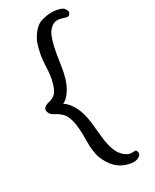

<svg xmlns="http://www.w3.org/2000/svg" viewBox="-251 -949 892 1105"><g transform="rotate(-30 194.5 -396.5)"><path d="M237.8 -877.4Q274.9 -887.7 303.7 -887.7Q315.4 -887.7 324.7 -886.7Q362.3 -881.3 374.3 -873.3Q386.2 -865.2 391.6 -851.6Q394.5 -846.2 394.5 -841.3Q394.5 -833.5 388.2 -826.2Q379.4 -816.4 366.5 -819.8Q353.5 -823.2 341.1 -827.6Q328.6 -832 314.7 -832.5Q300.8 -833 287.8 -827.4Q274.9 -821.8 261 -806.9Q247.1 -792 238 -768.3Q229 -744.6 220.5 -709Q211.9 -673.3 200.2 -590.8Q188.5 -508.3 159.9 -459.2Q131.3 -410.2 101.1 -399.4Q136.7 -375.5 158.4 -330.6Q180.2 -285.6 187.3 -224.6Q194.3 -163.6 197.8 -125.2Q201.2 -86.9 211.2 -52Q221.2 -17.1 235.6 1.7Q250 20.5 264.6 30.5Q279.3 40.5 292.7 42.5Q306.2 44.4 320.1 42.7Q334 41 336.4 60.5Q338.9 80.1 311.5 90.8Q299.8 95.2 285.2 95.2Q267.1 95.2 244.1 87.9Q202.6 76.2 173.6 46.1Q144.5 16.1 127 -28.1Q109.4 -72.3 111.1 -151.9Q112.8 -231.4 102.3 -276.4Q91.8 -321.3 72.3 -340.3Q52.7 -359.4 35.4 -367.7Q18.1 -376 9 -384.8Q0 -393.6 -3.4 -406.2Q-4.9 -410.6 -4.9 -414.1Q-4.9 -424.3 2 -432.1Q11.2 -442.4 33.7 -447.5Q56.2 -452.6 74.7 -466.1Q93.3 -479.5 107.4 -525.4Q121.6 -571.3 123 -640.6Q124.5 -710 150.4 -785.6Q187.5 -861.3 237.8 -877.4Z"/></g></svg>

Font: Myanmar Kalay
Style: Regular
Weight: 400
Designer: Khon Soe Zaw Thu
Foundry: PaOh Unicode khonsoezawthu@gmail.com and @hotmail.com
Version: Version 1.20 December 6, 2016